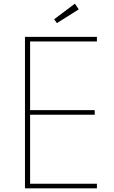

<svg xmlns="http://www.w3.org/2000/svg" viewBox="-20 -1026 622 1046"><path d="M116 -825H508V-800H144V-426H496V-401H144V-25H508V0H116ZM388 -1006 409 -975 290 -900 275 -921Z"/></svg>

Font: Spartan MB
Style: Regular
Weight: 250
Designer: Matt Bailey
Foundry: Matt Bailey
Version: Version 1.000